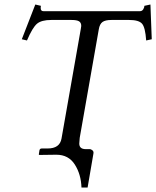

<svg xmlns="http://www.w3.org/2000/svg" viewBox="-20 -689 696 855"><path d="M335 -75.2Q333 -55.2 333 -49.8Q333 -24.9 361.8 -24.9H378.9Q385.7 -24.9 391.8 -19.5Q397.9 -14.2 396 -4.9L370.1 146H342.8Q340.8 86.9 313 43.5Q285.2 0 231 0H230L154.8 1L152.8 -1L155.8 -20Q157.7 -27.8 166 -27.8H191.9Q246.1 -27.8 253.9 -71.8L339.8 -560.1Q341.8 -569.8 341.8 -573.2Q341.8 -588.4 331.8 -594.2Q321.8 -600.1 298.8 -600.1H208Q165 -600.1 145 -583.5Q125 -566.9 100.1 -508.8L77.1 -514.2L137.2 -668.9L162.1 -663.1Q162.1 -662.1 161.6 -658.9Q161.1 -655.8 161.1 -653.8Q161.1 -638.7 173.8 -639.2H603Q612.8 -639.2 617.9 -647.5Q623 -655.8 623 -663.1L649.9 -668.9L655.8 -514.2L630.9 -508.8Q627 -566.9 612.5 -583.5Q598.1 -600.1 555.2 -600.1H476.1Q449.2 -600.1 436.5 -591.1Q423.8 -582 419.9 -558.1Z"/></svg>

Font: Linux Libertine
Style: Italic
Weight: 400
Italic angle: -12°
Designer: Philipp H. Poll
Foundry: Philipp H. Poll
Version: Version 5.1.6 ; ttfautohint (v0.9)